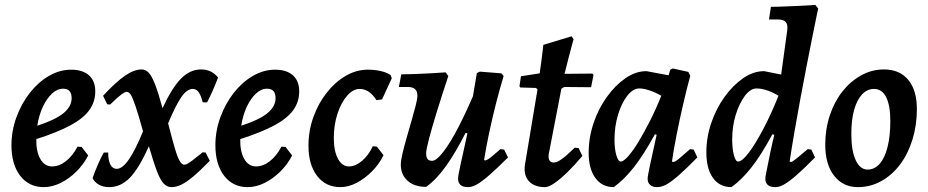

<svg xmlns="http://www.w3.org/2000/svg" viewBox="-20 -756 3810 788"><path d="M371 -381Q371 -338 346.5 -304Q322 -270 269 -241.5Q216 -213 129 -185Q128 -134 145.5 -103.5Q163 -73 194 -73Q223 -73 250.5 -94.5Q278 -116 298 -154L315 -153L342 -118Q323 -81 293 -51.5Q263 -22 228.5 -5Q194 12 159 12Q99 12 63 -34.5Q27 -81 27 -160Q27 -219 47.5 -275Q68 -331 102.5 -375Q137 -419 181 -444.5Q225 -470 272 -470Q319 -470 345 -447Q371 -424 371 -381ZM239 -392Q215 -392 193.5 -372Q172 -352 156 -318Q140 -284 133 -240Q207 -264 240.5 -291.5Q274 -319 274 -353Q274 -392 239 -392Z M805 -471Q848 -471 875 -438Q865 -411 853.5 -385Q842 -359 830 -336H812Q805 -364 795.5 -377.5Q786 -391 771 -391Q748 -391 725.5 -359.5Q703 -328 670 -250Q687 -183 698 -146Q709 -109 718 -94.5Q727 -80 736 -80Q742 -80 749.5 -84Q757 -88 771.5 -99Q786 -110 812 -131L824 -130L841 -96Q801 -55 773 -31.5Q745 -8 724 2Q703 12 683 12Q666 12 652 -2.5Q638 -17 624 -53.5Q610 -90 591 -156Q551 -66 513.5 -27Q476 12 428 12Q404 12 386 2Q368 -8 360 -25Q368 -49 381 -79Q394 -109 406 -130H424Q424 -98 433 -80.5Q442 -63 459 -63Q482 -63 508.5 -101Q535 -139 567 -217Q548 -286 536 -321Q524 -356 516.5 -367.5Q509 -379 500 -379Q493 -379 479 -369Q465 -359 432 -327L420 -328L403 -363Q457 -421 494 -446Q531 -471 561 -471Q578 -471 590.5 -457.5Q603 -444 616.5 -409.5Q630 -375 647 -312Q686 -396 723 -433.5Q760 -471 805 -471Z M1208 -381Q1208 -338 1183.5 -304Q1159 -270 1106 -241.5Q1053 -213 966 -185Q965 -134 982.5 -103.5Q1000 -73 1031 -73Q1060 -73 1087.5 -94.5Q1115 -116 1135 -154L1152 -153L1179 -118Q1160 -81 1130 -51.5Q1100 -22 1065.5 -5Q1031 12 996 12Q936 12 900 -34.5Q864 -81 864 -160Q864 -219 884.5 -275Q905 -331 939.5 -375Q974 -419 1018 -444.5Q1062 -470 1109 -470Q1156 -470 1182 -447Q1208 -424 1208 -381ZM1076 -392Q1052 -392 1030.5 -372Q1009 -352 993 -318Q977 -284 970 -240Q1044 -264 1077.5 -291.5Q1111 -319 1111 -353Q1111 -392 1076 -392Z M1456 -391Q1429 -391 1404.5 -363Q1380 -335 1365 -289Q1350 -243 1350 -190Q1350 -136 1367 -104.5Q1384 -73 1412 -73Q1439 -73 1466 -96Q1493 -119 1510 -156L1527 -154L1554 -119Q1536 -82 1506.5 -52.5Q1477 -23 1443.5 -5.5Q1410 12 1377 12Q1317 12 1281.5 -34Q1246 -80 1246 -158Q1246 -219 1266 -275Q1286 -331 1320.5 -375Q1355 -419 1398.5 -444.5Q1442 -470 1490 -470Q1517 -470 1542 -464.5Q1567 -459 1583 -448L1588 -435L1548 -348L1525 -345Q1496 -391 1456 -391Z M1729 11Q1681 11 1653 -14Q1625 -39 1625 -80Q1625 -97 1632 -126.5Q1639 -156 1649 -191Q1659 -226 1669 -260.5Q1679 -295 1686 -322.5Q1693 -350 1693 -364Q1693 -399 1654 -399H1617L1627 -451Q1649 -451 1679.5 -452Q1710 -453 1744 -455Q1778 -457 1809 -459L1820 -444Q1794 -366 1773.5 -299.5Q1753 -233 1741 -187.5Q1729 -142 1729 -127Q1729 -111 1734.5 -103.5Q1740 -96 1754 -96Q1771 -96 1800 -133.5Q1829 -171 1864 -239Q1899 -307 1937 -399L1915 -203L1891 -211Q1850 -130 1810.5 -74.5Q1771 -19 1729 11ZM1901 12Q1860 12 1860 -23Q1860 -29 1862.5 -43Q1865 -57 1870.5 -82.5Q1876 -108 1885 -148Q1894 -188 1906 -244L1910 -295L1937 -456L1949 -462L2038 -455L2047 -444Q2032 -395 2016.5 -334.5Q2001 -274 1988 -213Q1975 -152 1967 -101L1970 -97Q1975 -98 1981.5 -101.5Q1988 -105 2000 -115Q2012 -125 2034 -144L2049 -142L2065 -110Q2019 -64 1988.5 -37.5Q1958 -11 1938 0.5Q1918 12 1901 12Z M2355 -148 2370 -116Q2340 -80 2310.5 -51Q2281 -22 2256.5 -5Q2232 12 2217 12Q2174 12 2151.5 -11.5Q2129 -35 2134 -77L2186 -389L2180 -395L2115 -397L2112 -402L2118 -443L2195 -455Q2199 -483 2202.5 -510Q2206 -537 2208 -554.5Q2210 -572 2210 -572L2326 -607L2334 -595Q2334 -595 2328.5 -575Q2323 -555 2314.5 -522.5Q2306 -490 2297 -453L2411 -454L2416 -449L2406 -398L2296 -399L2284 -392L2232 -123Q2228 -89 2253 -89Q2266 -89 2285.5 -103Q2305 -117 2339 -150Z M2741 -91Q2746 -91 2752.5 -94.5Q2759 -98 2773 -110Q2787 -122 2812 -144L2827 -142L2842 -110Q2795 -62 2764.5 -35.5Q2734 -9 2714.5 1.5Q2695 12 2676 12Q2659 12 2648.5 3Q2638 -6 2638 -22Q2638 -33 2648 -79.5Q2658 -126 2675 -203L2668 -205Q2622 -121 2581.5 -69.5Q2541 -18 2499 12Q2451 12 2423.5 -25.5Q2396 -63 2396 -129Q2396 -191 2416 -250.5Q2436 -310 2470.5 -358Q2505 -406 2547 -435Q2589 -464 2633 -464L2724 -447L2731 -470L2741 -475L2805 -461L2813 -445Q2798 -390 2783.5 -327Q2769 -264 2757 -203.5Q2745 -143 2738 -94ZM2528 -93Q2539 -93 2558.5 -115Q2578 -137 2601 -175Q2624 -213 2648.5 -261.5Q2673 -310 2694 -363Q2672 -376 2647 -384.5Q2622 -393 2604 -393Q2578 -393 2554.5 -363Q2531 -333 2516.5 -285Q2502 -237 2502 -183Q2502 -145 2509.5 -119Q2517 -93 2528 -93Z M3224 -91Q3229 -91 3233 -93.5Q3237 -96 3251 -107Q3265 -118 3295 -144L3310 -142L3325 -110Q3280 -64 3249.5 -37.5Q3219 -11 3199 0.5Q3179 12 3162 12Q3121 12 3121 -23Q3121 -29 3124.5 -46Q3128 -63 3132.5 -86Q3137 -109 3142 -133Q3147 -157 3151.5 -176Q3156 -195 3158 -203L3150 -205Q3105 -121 3064.5 -69.5Q3024 -18 2982 12Q2933 12 2906 -26Q2879 -64 2879 -131Q2879 -192 2899 -251Q2919 -310 2953.5 -358Q2988 -406 3030 -435Q3072 -464 3116 -464L3186 -450L3211 -632Q3214 -655 3205 -665.5Q3196 -676 3173 -676H3136L3144 -728Q3170 -728 3201.5 -729.5Q3233 -731 3261.5 -732Q3290 -733 3308 -734.5Q3326 -736 3326 -736L3338 -721Q3338 -721 3331.5 -690.5Q3325 -660 3314.5 -607Q3304 -554 3291 -488Q3278 -422 3265 -351.5Q3252 -281 3240.5 -214.5Q3229 -148 3221 -94ZM3009 -93Q3026 -93 3054 -130.5Q3082 -168 3114 -229Q3146 -290 3175 -363Q3164 -370 3149 -377Q3134 -384 3117 -388.5Q3100 -393 3085 -393Q3060 -393 3037 -362.5Q3014 -332 2999.5 -284.5Q2985 -237 2985 -184Q2985 -146 2992 -119.5Q2999 -93 3009 -93Z M3501 12Q3440 12 3403.5 -34.5Q3367 -81 3367 -162Q3367 -226 3385.5 -282Q3404 -338 3437 -380Q3470 -422 3514 -446.5Q3558 -471 3608 -471Q3672 -471 3707.5 -428.5Q3743 -386 3743 -308Q3743 -242 3725 -183.5Q3707 -125 3674 -81Q3641 -37 3596.5 -12.5Q3552 12 3501 12ZM3541 -60Q3569 -60 3590 -83.5Q3611 -107 3622.5 -152Q3634 -197 3634 -260Q3634 -323 3617 -357Q3600 -391 3567 -391Q3539 -391 3518 -368.5Q3497 -346 3485.5 -305Q3474 -264 3474 -206Q3474 -137 3492 -98.5Q3510 -60 3541 -60Z"/></svg>

Font: Alegreya SemiBold
Style: Italic
Weight: 600
Italic angle: -7°
Designer: Juan Pablo del Peral
Foundry: Huerta Tipografica
Version: Version 2.009